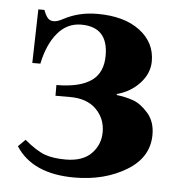

<svg xmlns="http://www.w3.org/2000/svg" viewBox="-42 -513 530 570"><g transform="rotate(5 223.0 -228.0)"><path d="M46 -311 50 -471H68Q75 -453 81.5 -446.5Q88 -440 98 -440Q110 -440 126 -449Q171 -473 226 -473Q306 -473 352.5 -438Q399 -403 399 -347Q399 -311 372 -281.5Q345 -252 304 -241V-238Q330 -235 353 -227Q376 -219 398 -194Q420 -169 420 -130Q420 -62 354.5 -22.5Q289 17 200 17Q75 17 25 -61L46 -82Q82 -52 107 -43Q132 -34 169 -34Q220 -34 246 -60.5Q272 -87 272 -125Q272 -165 244.5 -192.5Q217 -220 167 -220H123V-252Q194 -252 229 -278Q261 -302 261 -352Q261 -437 181 -437Q139 -437 110.5 -403Q82 -369 70 -311Z"/></g></svg>

Font: STIX MathJax Alphabets
Style: Bold
Weight: 700
Designer: MicroPress Inc., with final additions and corrections provided by Coen Hoffman, Elsevier (retired)
Version: Version 1.1.1